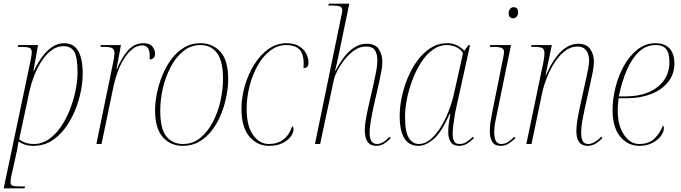

<svg xmlns="http://www.w3.org/2000/svg" viewBox="-29 -780 3689 1040"><path d="M132 -430Q137 -453 140 -470Q143 -487 143 -497Q143 -516 130 -521Q117 -526 84 -526H67L70 -536H177L152 -395H154Q173 -435 197.5 -469.5Q222 -504 252.5 -525Q283 -546 318 -546Q370 -546 394.5 -504Q419 -462 419 -382Q419 -337 408.5 -284Q398 -231 376.5 -179.5Q355 -128 323 -85Q291 -42 248.5 -16Q206 10 152 10Q126 10 106.5 3.5Q87 -3 71 -13Q69 -1 67.5 10Q66 21 63 35L32 175Q28 197 28 207Q28 223 41 226.5Q54 230 89 230H107L104 240H-9ZM155 0Q198 0 235 -25.5Q272 -51 301 -93.5Q330 -136 350 -187.5Q370 -239 380.5 -291Q391 -343 391 -387Q391 -470 373 -500Q355 -530 315 -530Q279 -530 248.5 -506.5Q218 -483 194.5 -446Q171 -409 155 -367Q139 -325 131 -288L75 -26Q83 -18 103.5 -9Q124 0 155 0Z M584 -442Q591 -474 591 -492Q591 -514 577.5 -520Q564 -526 533 -526H515L517 -536H626L602 -405H604Q629 -467 664 -506.5Q699 -546 747 -546Q783 -546 797 -527.5Q811 -509 811 -489Q811 -475 803 -466.5Q795 -458 782 -458Q782 -462 782 -466Q782 -470 782 -474Q782 -509 771 -521.5Q760 -534 742 -534Q713 -534 688 -514Q663 -494 643 -462Q623 -430 609 -392Q595 -354 587 -318L521 0H493Z M961 10Q895 10 853 -37Q811 -84 811 -183Q811 -226 821 -275Q831 -324 850.5 -372Q870 -420 899.5 -459.5Q929 -499 968 -522.5Q1007 -546 1057 -546Q1121 -546 1164 -500.5Q1207 -455 1207 -350Q1207 -308 1197.5 -259Q1188 -210 1169 -162.5Q1150 -115 1120.5 -76Q1091 -37 1051.5 -13.5Q1012 10 961 10ZM962 0Q1016 0 1056.5 -33.5Q1097 -67 1124.5 -120Q1152 -173 1165.5 -234.5Q1179 -296 1179 -353Q1179 -448 1147 -492Q1115 -536 1056 -536Q1005 -536 964.5 -503.5Q924 -471 896 -418Q868 -365 853.5 -303Q839 -241 839 -181Q839 -81 872.5 -40.5Q906 0 962 0Z M1428 10Q1365 10 1322 -40Q1279 -90 1279 -190Q1279 -252 1297 -314.5Q1315 -377 1347.5 -429.5Q1380 -482 1424.5 -514Q1469 -546 1524 -546Q1563 -546 1589.5 -530.5Q1616 -515 1629 -491Q1642 -467 1642 -441Q1642 -424 1634.5 -417.5Q1627 -411 1615 -411Q1615 -417 1615.5 -424Q1616 -431 1616 -438Q1615 -493 1590.5 -514.5Q1566 -536 1523 -536Q1474 -536 1434.5 -505.5Q1395 -475 1366.5 -424.5Q1338 -374 1322.5 -312.5Q1307 -251 1307 -190Q1307 -97 1342 -48.5Q1377 0 1427 0Q1521 0 1554 -96Q1556 -95 1558.5 -91Q1561 -87 1561 -82Q1561 -60 1545 -39Q1529 -18 1499.5 -4Q1470 10 1428 10Z M2009 10Q1947 10 1947 -75Q1947 -99 1952.5 -132Q1958 -165 1966 -200L1996 -332Q2003 -365 2009 -396Q2015 -427 2015 -454Q2015 -487 2002 -507.5Q1989 -528 1953 -528Q1919 -528 1889 -506.5Q1859 -485 1835.5 -454.5Q1812 -424 1797.5 -395Q1783 -366 1780 -351L1705 0H1677L1820 -694Q1825 -713 1825 -724Q1825 -740 1812.5 -745Q1800 -750 1768 -750H1749L1752 -760H1863L1811 -509Q1807 -489 1799.5 -454.5Q1792 -420 1786 -396H1788Q1827 -471 1869 -507Q1911 -543 1957 -543Q2004 -543 2023 -513.5Q2042 -484 2042 -444Q2042 -418 2035.5 -387.5Q2029 -357 2024 -332L1994 -200Q1985 -158 1979 -121.5Q1973 -85 1973 -61Q1973 -33 1982 -16.5Q1991 0 2014 0Q2045 0 2081 -39L2088 -32Q2069 -13 2051 -1.5Q2033 10 2009 10Z M2238 10Q2136 10 2136 -152Q2136 -201 2147.5 -255Q2159 -309 2180.5 -360.5Q2202 -412 2233.5 -454Q2265 -496 2305 -521Q2345 -546 2393 -546Q2424 -546 2447 -534Q2470 -522 2486 -505L2508 -535H2517L2443 -200Q2438 -179 2433.5 -152Q2429 -125 2426 -98.5Q2423 -72 2423 -56Q2423 -29 2431 -14.5Q2439 0 2460 0Q2480 0 2496.5 -10.5Q2513 -21 2533 -39L2538 -32Q2520 -13 2500.5 -1.5Q2481 10 2457 10Q2426 10 2412 -11.5Q2398 -33 2399 -69Q2399 -87 2402.5 -113.5Q2406 -140 2410 -162H2406Q2364 -65 2320.5 -27.5Q2277 10 2238 10ZM2241 0Q2272 0 2301.5 -24Q2331 -48 2356.5 -88.5Q2382 -129 2401.5 -179Q2421 -229 2432 -281L2479 -492Q2466 -514 2442 -525Q2418 -536 2392 -536Q2350 -536 2314.5 -510Q2279 -484 2251.5 -441Q2224 -398 2204.5 -346Q2185 -294 2175 -242.5Q2165 -191 2165 -148Q2165 -64 2186 -32Q2207 0 2241 0Z M2750 -681Q2740 -681 2733 -687.5Q2726 -694 2726 -707Q2726 -722 2733.5 -731.5Q2741 -741 2753 -741Q2777 -741 2777 -714Q2777 -697 2769 -689Q2761 -681 2750 -681ZM2683 10Q2650 10 2637 -12.5Q2624 -35 2624 -70Q2624 -96 2629 -125Q2634 -154 2639 -181L2699 -479Q2700 -485 2700.5 -490Q2701 -495 2701 -499Q2701 -514 2689 -520Q2677 -526 2643 -526H2624L2626 -536H2739L2656 -131Q2651 -108 2649.5 -92Q2648 -76 2648 -64Q2648 0 2685 0Q2705 0 2721.5 -10Q2738 -20 2756 -39L2763 -32Q2743 -13 2725 -1.5Q2707 10 2683 10Z M3154 10Q3093 10 3093 -70Q3093 -98 3098.5 -131Q3104 -164 3112 -200L3143 -342Q3145 -351 3149.5 -371Q3154 -391 3158 -414Q3162 -437 3162 -454Q3162 -469 3157 -486Q3152 -503 3138 -515.5Q3124 -528 3098 -528Q3065 -528 3035 -506.5Q3005 -485 2980 -448.5Q2955 -412 2936.5 -367.5Q2918 -323 2908 -278L2850 0H2822L2914 -442Q2916 -454 2918 -466Q2920 -478 2920 -490Q2920 -512 2909.5 -519Q2899 -526 2865 -526H2848L2850 -536H2960L2926 -373H2928Q2969 -463 3012 -503Q3055 -543 3103 -543Q3148 -543 3168 -514Q3188 -485 3188 -447Q3188 -421 3181.5 -389.5Q3175 -358 3169 -330L3137 -185Q3130 -153 3124.5 -121.5Q3119 -90 3119 -62Q3119 -33 3127 -16.5Q3135 0 3158 0Q3171 0 3187.5 -8Q3204 -16 3228 -40L3234 -32Q3210 -8 3191.5 1Q3173 10 3154 10Z M3435 10Q3372 10 3330.5 -40Q3289 -90 3289 -185Q3289 -242 3304.5 -305Q3320 -368 3350 -422.5Q3380 -477 3423.5 -511.5Q3467 -546 3522 -546Q3571 -546 3597.5 -517.5Q3624 -489 3624 -437Q3624 -377 3589 -334.5Q3554 -292 3496 -270Q3438 -248 3367 -248H3322Q3321 -242 3319 -221Q3317 -200 3317 -183Q3317 -101 3350.5 -50.5Q3384 0 3434 0Q3486 0 3516.5 -30Q3547 -60 3562 -100Q3567 -96 3567 -86Q3567 -65 3550.5 -43Q3534 -21 3504 -5.5Q3474 10 3435 10ZM3364 -258Q3431 -258 3484 -280.5Q3537 -303 3567 -344.5Q3597 -386 3597 -444Q3597 -493 3579 -514.5Q3561 -536 3523 -536Q3471 -536 3432 -499.5Q3393 -463 3366 -400Q3339 -337 3323 -258Z"/></svg>

Font: Noto Serif Display SemiCondensed Thin
Style: Italic
Weight: 100
Width: 4
Italic angle: -12°
Designer: Monotype Design Team
Foundry: Monotype Imaging Inc.
Version: Version 2.009